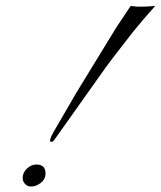

<svg xmlns="http://www.w3.org/2000/svg" viewBox="-20 -645 558 665"><path d="M432.6 -624.5Q453.6 -621.1 470.2 -621.8Q486.8 -622.6 491 -622.6Q495.1 -622.6 500 -623Q510.3 -623.5 517.6 -624.5Q475.1 -577.1 440.4 -534.2Q357.4 -428.7 327.6 -385.3L168.9 -161.6Q163.6 -153.8 158.4 -153.8Q153.3 -153.8 153.3 -157.7Q153.3 -165.5 165 -187L244.1 -323.2L382.8 -549.8ZM73.2 -61Q88.4 -75.2 105.5 -75.2Q137.7 -75.2 137.7 -44.4Q137.7 -16.6 106.4 -2.9Q97.7 1 86.4 1Q75.2 1 66.9 -7.8Q58.6 -16.6 58.6 -27.6Q58.6 -38.6 62.5 -46.6Q66.4 -54.7 73.2 -61Z"/></svg>

Font: Pinyon Script
Style: Regular
Weight: 400
Designer: Nicole Fally
Foundry: Nicole Fally
Version: Version 1.005